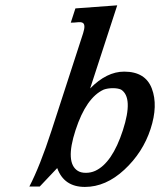

<svg xmlns="http://www.w3.org/2000/svg" viewBox="-20 -698 609 731"><path d="M375 -356.9Q308.1 -326.7 267.6 -202.4Q227.1 -78.1 276.4 -47.4Q288.1 -40 306.9 -40Q325.7 -40 342.3 -47.4Q407.2 -77.1 447.8 -201.9Q488.3 -326.7 440.9 -356.9Q428.7 -362.3 409.7 -362.3Q390.6 -362.3 375 -356.9ZM323.2 -361.3Q386.2 -425.3 452.6 -425.3Q533.7 -425.3 558.1 -360.8Q582.5 -296.4 553.2 -206.8Q523.9 -117.2 453.4 -51.8Q382.8 13.7 303.2 13.7Q223.6 13.7 197.8 -58.1L131.3 12.2H91.8Q132.3 -65.9 175.8 -199.7L296.4 -571.3Q307.6 -606 293.5 -611.8Q286.6 -614.7 275.6 -613.3Q264.6 -611.8 251.5 -611.8H249.5L267.1 -666L426.3 -677.7Z"/></svg>

Font: RIT Rachana
Style: Bold Italic
Weight: 700
Designer: Hussain KH
Version: 1.4.7